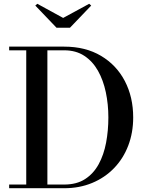

<svg xmlns="http://www.w3.org/2000/svg" viewBox="-20 -997 778 1017"><path d="M320 -750Q433 -750 515 -701.2Q597 -652.5 641.2 -567.8Q685.5 -483 685.5 -375Q685.5 -294 659.2 -225.5Q633 -157 584.2 -106.5Q535.5 -56 468.2 -28Q401 0 320 0H28.5V-19.5H119V-730.5H28.5V-750ZM231 -19.5H320Q386 -19.5 430.8 -48.5Q475.5 -77.5 502.8 -127.5Q530 -177.5 542 -241.5Q554 -305.5 554 -375Q554 -444.5 540.5 -508.5Q527 -572.5 498.8 -622.5Q470.5 -672.5 426.2 -701.5Q382 -730.5 320 -730.5H231ZM279.5 -850 167 -967.5 177.5 -977 314.5 -902 452.5 -977 463 -967.5 350.5 -850Z"/></svg>

Font: Bodoni Moda 11pt Medium
Style: Regular
Weight: 500
Designer: Owen Earl
Foundry: indestructible type
Version: Version 2.004